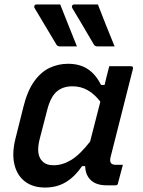

<svg xmlns="http://www.w3.org/2000/svg" viewBox="-20 -831 640 861"><path d="M250 -811Q269 -764 287.5 -716.5Q306 -669 325 -623H248Q238 -623 233 -631Q204 -680 182.5 -715.5Q161 -751 135 -795Q132 -800 134.5 -805.5Q137 -811 144 -811ZM419 -811Q437 -764 456 -716.5Q475 -669 494 -623H416Q406 -623 401 -631Q373 -680 351.5 -715.5Q330 -751 304 -795Q301 -800 303.5 -805.5Q306 -811 313 -811ZM285 -545Q338 -545 374 -521Q410 -497 433 -450H449Q453 -468 458 -487.5Q463 -507 470 -534H567Q579 -534 576 -522Q551 -423 525 -320.5Q499 -218 476 -127Q467 -92 498 -92H531Q526 -72 520 -50.5Q514 -29 509 -9Q508 0 498 0H458Q412 0 387.5 -23Q363 -46 362 -86H348Q317 -40 276.5 -15Q236 10 182 10Q127 10 91.5 -17.5Q56 -45 44.5 -94Q33 -143 49 -208L84 -348Q102 -422 132.5 -465Q163 -508 202 -526.5Q241 -545 285 -545ZM170 -108Q187 -90 220 -90Q260 -90 299 -113.5Q338 -137 384 -196Q396 -241 407 -285.5Q418 -330 430 -375Q405 -408 374 -426Q343 -444 305 -444Q262 -444 234.5 -420.5Q207 -397 192 -339L158 -208Q140 -137 170 -108Z"/></svg>

Font: Recursive Sn Lnr St Med
Style: Italic
Weight: 500
Italic angle: -15°
Version: Version 1.079;hotconv 1.0.112;makeotfexe 2.5.65598; ttfautoh